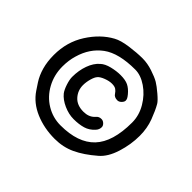

<svg xmlns="http://www.w3.org/2000/svg" viewBox="-146 -831 1025 1025"><g transform="rotate(45 367.0 -318.0)"><path d="M601 -101Q542 -50 488.5 -25Q435 0 372 0Q292 0 225 -28.5Q158 -57 121 -112Q116 -119 95.5 -150.5Q75 -182 63.5 -223Q52 -264 52 -314Q52 -412 101.5 -489.5Q151 -567 221 -605Q250 -621 303.5 -628.5Q357 -636 401 -636Q437 -636 476.5 -623Q516 -610 538 -597Q558 -585 588.5 -559Q619 -533 627 -519Q645 -488 663.5 -439Q682 -390 682 -333Q682 -267 661 -200.5Q640 -134 601 -101ZM128 -303Q128 -239 157 -186Q186 -133 235.5 -103Q285 -73 343 -73Q475 -73 539 -140.5Q603 -208 603 -354Q603 -408 574 -457Q545 -506 501 -536Q457 -566 415 -566Q291 -566 227.5 -519.5Q164 -473 140 -389Q128 -349 128 -303ZM506 -222Q506 -204 493 -190Q470 -164 439.5 -155Q409 -146 369 -146Q332 -146 294 -163Q256 -180 235 -206Q223 -222 213.5 -251Q204 -280 204 -300Q204 -349 219 -390.5Q234 -432 261 -455Q280 -473 315 -481.5Q350 -490 380 -490Q417 -490 438.5 -479.5Q460 -469 480 -445Q489 -434 492.5 -427Q496 -420 496 -413Q496 -403 485.5 -392.5Q475 -382 463 -382Q439 -382 429 -399Q422 -410 411.5 -417.5Q401 -425 380 -425Q360 -425 335 -415.5Q310 -406 300 -394Q290 -383 283 -358Q276 -333 276 -310Q276 -270 302.5 -240.5Q329 -211 378 -211Q417 -211 440 -234L445 -239Q455 -252 474 -252Q486 -252 496 -242.5Q506 -233 506 -222Z"/></g></svg>

Font: Itim
Style: Regular
Weight: 400
Designer: Suppakit Chalermlarp
Version: Version 1.002g